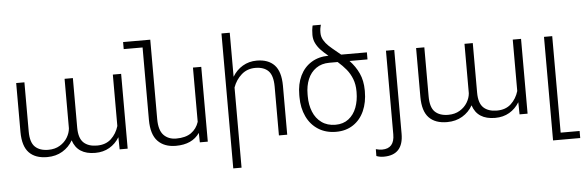

<svg xmlns="http://www.w3.org/2000/svg" viewBox="-56 -944 4105 1351"><g transform="rotate(-5 1996.5 -268.5)"><path d="M755.9 -165V-528.3H814.5V0H757.8L756.3 -85.9Q729 -41 685.5 -15.6Q642.1 9.8 585 9.8Q460 9.8 426.8 -92.8Q400.4 -45.9 353.8 -18.1Q307.1 9.8 246.1 9.8Q161.6 9.8 117.7 -36.4Q73.7 -82.5 73.2 -181.6V-528.3H131.3V-181.2Q131.3 -104.5 164.3 -72.5Q197.3 -40.5 258.3 -40.5Q305.2 -40.5 339.6 -61.3Q374 -82 393.1 -113.8Q412.1 -145.5 415 -178.7V-528.3H473.6V-178.7Q473.6 -104 507.1 -72.3Q540.5 -40.5 602.1 -40.5Q663.6 -40.5 701.7 -75.9Q739.7 -111.3 755.9 -165Z M1380.4 -528.3V0H1324.2L1322.8 -66.9Q1270 9.8 1154.8 9.8Q1073.2 9.8 1027.3 -37.8Q981.4 -85.4 981 -188V-700.2H847.7V-750H1039.6V-189.5Q1039.6 -110.4 1073 -75.7Q1106.4 -41 1161.6 -41Q1228 -41 1267.1 -68.8Q1306.2 -96.7 1321.8 -145V-528.3Z M1601.1 -363.3V203.1H1542.5V-750H1601.1V-439Q1628.9 -485.4 1673.3 -511.7Q1717.8 -538.1 1772.9 -538.1Q1854 -538.1 1897.5 -492.2Q1940.9 -446.3 1941.4 -346.7V0H1882.8V-346.7Q1882.3 -423.3 1850.6 -455.6Q1818.8 -487.8 1758.3 -487.8Q1700.7 -487.8 1660.4 -452.1Q1620.1 -416.5 1601.1 -363.3Z M2423.3 -478.5Q2464.4 -435.5 2488 -384Q2511.7 -332.5 2512.2 -264.2V-256.3Q2512.2 -178.7 2485.4 -118.4Q2458.5 -58.1 2407.5 -24.2Q2356.4 9.8 2286.6 9.8Q2214.4 9.8 2160.9 -24.2Q2107.4 -58.1 2078.9 -118.7Q2050.3 -179.2 2050.3 -256.3V-272Q2050.3 -348.1 2078.1 -406Q2106 -463.9 2157.5 -495.8Q2209 -527.8 2278.8 -528.3Q2247.1 -554.2 2226.1 -576.7Q2205.1 -599.1 2192.1 -625.7Q2179.2 -652.3 2179.2 -684.1Q2179.2 -703.6 2180.9 -718.3Q2182.6 -732.9 2184.3 -740.5Q2186 -748 2186.5 -750H2245.1Q2244.6 -748.5 2242.7 -742.7Q2240.7 -736.8 2238.8 -724.4Q2236.8 -711.9 2236.8 -693.4Q2236.8 -665.5 2250.7 -641.8Q2264.6 -618.2 2285.4 -598.6Q2306.2 -579.1 2343.8 -548.8L2368.7 -528.3H2550.3V-478.5ZM2339.4 -478.5H2281.2H2280.8Q2225.6 -478.5 2186.8 -451.2Q2147.9 -423.8 2128.4 -377Q2108.9 -330.1 2108.9 -271.5V-256.3Q2108.9 -196.3 2128.7 -147.2Q2148.4 -98.1 2188.7 -69.1Q2229 -40 2286.6 -40Q2341.3 -40 2378.9 -69.1Q2416.5 -98.1 2435.1 -147.2Q2453.6 -196.3 2453.6 -256.3V-262.2Q2453.6 -310.5 2438.5 -349.4Q2423.3 -388.2 2398.7 -418.2Q2374 -448.2 2339.4 -478.5Z M2685.1 -528.3H2743.7V63Q2743.7 213.4 2605 213.4Q2576.7 213.4 2553.2 204.1L2553.7 155.8Q2578.6 162.6 2597.7 162.6Q2685.1 162.6 2685.1 63Z M3580.6 -165V-528.3H3639.2V0H3582.5L3581.1 -85.9Q3553.7 -41 3510.3 -15.6Q3466.8 9.8 3409.7 9.8Q3284.7 9.8 3251.5 -92.8Q3225.1 -45.9 3178.5 -18.1Q3131.8 9.8 3070.8 9.8Q2986.3 9.8 2942.4 -36.4Q2898.4 -82.5 2897.9 -181.6V-528.3H2956.1V-181.2Q2956.1 -104.5 2989 -72.5Q3022 -40.5 3083 -40.5Q3129.9 -40.5 3164.3 -61.3Q3198.7 -82 3217.8 -113.8Q3236.8 -145.5 3239.7 -178.7V-528.3H3298.3V-178.7Q3298.3 -104 3331.8 -72.3Q3365.2 -40.5 3426.8 -40.5Q3488.3 -40.5 3526.4 -75.9Q3564.5 -111.3 3580.6 -165Z M3993.2 153.3V203.1H3801.3V-528.3H3859.4V153.3Z"/></g></svg>

Font: Mardoto Light
Style: Regular
Weight: 400
Designer: Christian Robertson, Vahan Hovhannisyan
Foundry: Google
Version: Version 1.000